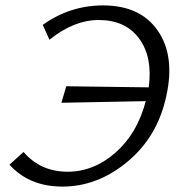

<svg xmlns="http://www.w3.org/2000/svg" viewBox="-20 -684 670 710"><path d="M361 -664Q499 -664 563.5 -570.5Q628 -477 595 -329Q563 -179 452 -86.5Q341 6 211 6Q88 6 15 -75L67 -122Q130 -49 230 -49Q327 -49 407.5 -120Q488 -191 519 -310L207 -304L225 -365L530 -361Q545 -473 494.5 -541.5Q444 -610 345 -610Q253 -610 163 -537L138 -592Q239 -664 361 -664Z"/></svg>

Font: EauTestInfant
Style: Italic
Weight: 400
Italic angle: -12°
Designer: Christian Thalmann (Catharsis Fonts)
Version: Version 0.001;PS 000.001;hotconv 1.0.88;makeotf.lib2.5.64775